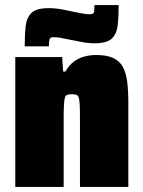

<svg xmlns="http://www.w3.org/2000/svg" viewBox="-20 -734 563 754"><path d="M40 0V-510H224L228 -453H237Q251 -478 270 -492Q289 -506 311.5 -512Q334 -518 357 -518Q399 -518 424 -506.5Q449 -495 462 -472Q475 -449 479.5 -413Q484 -377 484 -329V0H294V-271Q294 -304 293 -322.5Q292 -341 289.5 -350Q287 -359 280.5 -361.5Q274 -364 263 -364Q251 -364 244 -361.5Q237 -359 234.5 -349.5Q232 -340 231 -320Q230 -300 230 -264V0ZM77 -552Q77 -599 81 -632.5Q85 -666 104.5 -684Q124 -702 171 -702Q198 -702 224.5 -697Q251 -692 273 -687Q291 -683 306 -680.5Q321 -678 332 -678Q347 -678 349 -686Q351 -694 351 -714H446Q446 -667 442 -633.5Q438 -600 418.5 -582Q399 -564 352 -564Q325 -564 299 -569.5Q273 -575 250 -579Q232 -583 217 -585.5Q202 -588 191 -588Q177 -588 174.5 -579.5Q172 -571 172 -552Z"/></svg>

Font: Saira SemiCondensed Black
Style: Regular
Weight: 900
Width: 4
Designer: Hector Gatti with collaboration of the Omnibus-Type team
Foundry: Omnibus-Type
Version: Version 1.101